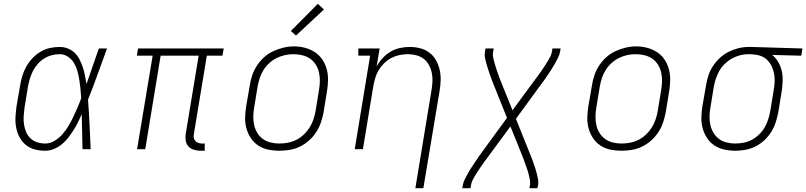

<svg xmlns="http://www.w3.org/2000/svg" viewBox="-20 -785 4241 1010"><path d="M218 8Q190 8 163 1Q136 -6 115.5 -23Q95 -40 82.5 -63.5Q70 -87 65 -114Q60 -141 61.5 -169Q63 -197 67 -226L86 -336Q90 -361 97.5 -386Q105 -411 118.5 -435Q132 -459 151 -479Q170 -499 193.5 -513Q217 -527 242.5 -532.5Q268 -538 294 -538Q317 -538 338 -529.5Q359 -521 374 -506Q389 -491 399 -471Q409 -451 416 -430Q423 -409 427 -387Q431 -365 435 -343Q451 -390 467.5 -436.5Q484 -483 500 -530H543Q518 -463 494 -395.5Q470 -328 443 -261Q448 -196 451 -130.5Q454 -65 457 0H414Q413 -46 412 -92Q411 -138 410 -184Q400 -162 389.5 -140.5Q379 -119 366 -99Q353 -79 338 -59.5Q323 -40 304 -25Q285 -10 263 -1Q241 8 218 8ZM218 -30Q244 -30 267.5 -44.5Q291 -59 309 -79.5Q327 -100 340.5 -123Q354 -146 365.5 -170Q377 -194 387.5 -218.5Q398 -243 407 -268Q406 -292 403.5 -316Q401 -340 397.5 -363.5Q394 -387 387.5 -410Q381 -433 369.5 -453Q358 -473 338 -486.5Q318 -500 294 -500Q273 -500 252 -494.5Q231 -489 212 -477Q193 -465 178 -448Q163 -431 153 -411Q143 -391 137 -370.5Q131 -350 127 -329L109 -219Q106 -197 104.5 -175Q103 -153 106 -132Q109 -111 117 -91.5Q125 -72 140 -57.5Q155 -43 175.5 -36.5Q196 -30 218 -30Z M1036 8Q1018 8 1000.5 3Q983 -2 971.5 -14.5Q960 -27 957 -45Q954 -63 957 -81L1025 -492H825L744 0H701L783 -492H700L706 -530H1157L1150 -492H1068L1000 -81Q998 -71 999.5 -61Q1001 -51 1007 -44Q1013 -37 1022.5 -33.5Q1032 -30 1042 -30H1057V8Z M1448 8Q1419 8 1390.5 2Q1362 -4 1338.5 -19.5Q1315 -35 1299.5 -58.5Q1284 -82 1276.5 -109Q1269 -136 1269.5 -166Q1270 -196 1275 -226L1294 -336Q1298 -363 1307 -389.5Q1316 -416 1332 -440.5Q1348 -465 1370 -484.5Q1392 -504 1418 -516Q1444 -528 1471.5 -534.5Q1499 -541 1527 -541Q1556 -541 1584.5 -533.5Q1613 -526 1636.5 -510.5Q1660 -495 1675.5 -472Q1691 -449 1698.5 -421.5Q1706 -394 1705.5 -364Q1705 -334 1700 -304L1682 -194Q1677 -167 1668 -140.5Q1659 -114 1643 -89.5Q1627 -65 1605 -45.5Q1583 -26 1557 -13.5Q1531 -1 1503 3.5Q1475 8 1448 8ZM1449 -30Q1472 -30 1495 -34.5Q1518 -39 1539 -49.5Q1560 -60 1578 -77Q1596 -94 1608.5 -114Q1621 -134 1628.5 -156Q1636 -178 1640 -201L1658 -311Q1662 -334 1662.5 -358Q1663 -382 1658 -404Q1653 -426 1641 -445Q1629 -464 1611 -476.5Q1593 -489 1570 -494.5Q1547 -500 1523 -500Q1501 -500 1478.5 -495Q1456 -490 1435 -479.5Q1414 -469 1396 -452.5Q1378 -436 1365.5 -415.5Q1353 -395 1346 -373.5Q1339 -352 1335 -329L1317 -219Q1313 -196 1312.5 -172.5Q1312 -149 1317 -127Q1322 -105 1333.5 -86Q1345 -67 1363 -54Q1381 -41 1403.5 -35.5Q1426 -30 1449 -30ZM1537 -598 1510 -622 1652 -765 1684 -735Z M2165 205 2250 -311Q2254 -334 2255 -357Q2256 -380 2251.5 -401.5Q2247 -423 2236.5 -442.5Q2226 -462 2209.5 -475Q2193 -488 2171 -494Q2149 -500 2126 -500Q2104 -500 2082 -495.5Q2060 -491 2039.5 -480.5Q2019 -470 2002 -453.5Q1985 -437 1973 -417.5Q1961 -398 1954.5 -376.5Q1948 -355 1944 -333L1889 0H1846L1927 -492H1865V-530H1977L1961 -435Q1974 -459 1993 -479.5Q2012 -500 2035 -513.5Q2058 -527 2084 -532.5Q2110 -538 2135 -538Q2164 -538 2191 -531Q2218 -524 2239.5 -507.5Q2261 -491 2274 -467.5Q2287 -444 2293 -417Q2299 -390 2298 -361.5Q2297 -333 2292 -304L2207 205Z M2412 205 2415 187Q2418 171 2426 156Q2434 141 2442 126Q2450 111 2459.5 97Q2469 83 2478.5 68.5Q2488 54 2497.5 40Q2507 26 2517 13L2647 -165L2576 -342Q2571 -355 2565.5 -369Q2560 -383 2555.5 -396.5Q2551 -410 2546.5 -424Q2542 -438 2538 -452.5Q2534 -467 2531 -481.5Q2528 -496 2531 -512L2534 -530H2577L2574 -512Q2571 -497 2574 -483.5Q2577 -470 2580.5 -457Q2584 -444 2588 -431.5Q2592 -419 2596.5 -406Q2601 -393 2605.5 -380.5Q2610 -368 2615 -356L2676 -205L2790 -360Q2799 -372 2808 -384Q2817 -396 2825.5 -408.5Q2834 -421 2842.5 -433.5Q2851 -446 2858.5 -458.5Q2866 -471 2873.5 -484.5Q2881 -498 2883 -512L2886 -530H2929L2926 -512Q2923 -496 2915.5 -481Q2908 -466 2899.5 -451Q2891 -436 2882 -422Q2873 -408 2863.5 -393.5Q2854 -379 2844 -365Q2834 -351 2824 -338L2694 -160L2765 17Q2771 30 2776 44Q2781 58 2786 71.5Q2791 85 2795.5 99Q2800 113 2803.5 127.5Q2807 142 2810 156.5Q2813 171 2811 187L2807 205H2765L2768 187Q2770 172 2767 158.5Q2764 145 2761 132Q2758 119 2753.5 106.5Q2749 94 2744.5 81Q2740 68 2735.5 55.5Q2731 43 2726 31L2665 -120L2551 35Q2542 47 2533 59Q2524 71 2515.5 83.5Q2507 96 2498.5 108.5Q2490 121 2482.5 133.5Q2475 146 2467.5 159.5Q2460 173 2458 187L2455 205Z M3248 8Q3219 8 3190.5 2Q3162 -4 3138.5 -19.5Q3115 -35 3099.5 -58.5Q3084 -82 3076.5 -109Q3069 -136 3069.5 -166Q3070 -196 3075 -226L3094 -336Q3098 -363 3107 -389.5Q3116 -416 3132 -440.5Q3148 -465 3170 -484.5Q3192 -504 3218 -516Q3244 -528 3271.5 -534.5Q3299 -541 3327 -541Q3356 -541 3384.5 -533.5Q3413 -526 3436.5 -510.5Q3460 -495 3475.5 -472Q3491 -449 3498.5 -421.5Q3506 -394 3505.5 -364Q3505 -334 3500 -304L3482 -194Q3477 -167 3468 -140.5Q3459 -114 3443 -89.5Q3427 -65 3405 -45.5Q3383 -26 3357 -13.5Q3331 -1 3303 3.5Q3275 8 3248 8ZM3249 -30Q3272 -30 3295 -34.5Q3318 -39 3339 -49.5Q3360 -60 3378 -77Q3396 -94 3408.5 -114Q3421 -134 3428.5 -156Q3436 -178 3440 -201L3458 -311Q3462 -334 3462.5 -358Q3463 -382 3458 -404Q3453 -426 3441 -445Q3429 -464 3411 -476.5Q3393 -489 3370 -494.5Q3347 -500 3323 -500Q3301 -500 3278.5 -495Q3256 -490 3235 -479.5Q3214 -469 3196 -452.5Q3178 -436 3165.5 -415.5Q3153 -395 3146 -373.5Q3139 -352 3135 -329L3117 -219Q3113 -196 3112.5 -172.5Q3112 -149 3117 -127Q3122 -105 3133.5 -86Q3145 -67 3163 -54Q3181 -41 3203.5 -35.5Q3226 -30 3249 -30Z M3848 8Q3818 8 3789.5 1.5Q3761 -5 3738 -20Q3715 -35 3699.5 -58.5Q3684 -82 3676.5 -109.5Q3669 -137 3669.5 -166.5Q3670 -196 3675 -226L3694 -336Q3698 -362 3706.5 -388Q3715 -414 3730.5 -437.5Q3746 -461 3767 -480.5Q3788 -500 3813 -512.5Q3838 -525 3864.5 -531.5Q3891 -538 3918 -538Q3922 -538 3925.5 -538Q3929 -538 3933 -538L4201 -530L4195 -492L4042 -496Q4061 -481 4074 -458.5Q4087 -436 4092.5 -411Q4098 -386 4097 -358.5Q4096 -331 4092 -304L4074 -194Q4069 -168 4060.5 -141.5Q4052 -115 4037 -91Q4022 -67 4000.5 -47Q3979 -27 3954 -14.5Q3929 -2 3901.5 3Q3874 8 3848 8ZM3848 -30Q3870 -30 3892.5 -34.5Q3915 -39 3935.5 -50Q3956 -61 3973.5 -78Q3991 -95 4002.5 -115Q4014 -135 4021 -157Q4028 -179 4032 -201L4050 -311Q4054 -333 4055 -355Q4056 -377 4052 -397.5Q4048 -418 4039 -437Q4030 -456 4015.5 -470Q4001 -484 3981 -491Q3961 -498 3939 -499L3926 -500Q3924 -500 3921 -500Q3918 -500 3915 -500Q3893 -500 3871.5 -494Q3850 -488 3830 -477Q3810 -466 3793 -449.5Q3776 -433 3764.5 -413Q3753 -393 3746 -372Q3739 -351 3735 -329L3717 -219Q3713 -196 3712.5 -172.5Q3712 -149 3717 -127Q3722 -105 3733.5 -86Q3745 -67 3762.5 -54Q3780 -41 3802.5 -35.5Q3825 -30 3848 -30Z"/></svg>

Font: Iosevka Slab XLtEx
Style: Italic
Weight: 200
Width: 7
Italic angle: -9°
Monospace: yes
Designer: Belleve Invis
Foundry: Belleve Invis
Version: Version 11.1.0; ttfautohint (v1.8.3)